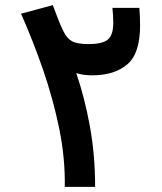

<svg xmlns="http://www.w3.org/2000/svg" viewBox="-20 -724 626 744"><path d="M231 0Q232.9 -110.8 209.5 -225.6Q186 -340.3 147 -453.4Q107.9 -566.4 61.5 -670.9L184.6 -704.1Q196.8 -671.9 203.6 -654.1Q210.4 -636.2 215.3 -625.2Q220.2 -614.3 226.1 -602.1Q239.7 -574.7 259.5 -564Q279.3 -553.2 323.2 -553.2Q377.4 -553.2 398.2 -571Q418.9 -588.9 418.9 -634.8Q418.9 -654.3 418 -666.3Q417 -678.2 415.5 -693.4H520Q521 -679.7 522 -661.4Q522.9 -643.1 522.9 -626Q522.9 -517.1 473.4 -474.6Q423.8 -432.1 336.4 -432.1Q301.8 -432.1 275.4 -440.9Q307.6 -347.7 328.1 -235.8Q348.6 -124 348.6 0Z"/></svg>

Font: CaskaydiaCove NF SemiBold
Style: Regular
Weight: 600
Designer: Aaron Bell
Foundry: Saja Typeworks
Version: Version 2111.001; VTT 6.35;Nerd Fonts 3.2.1